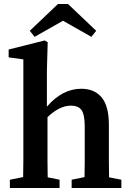

<svg xmlns="http://www.w3.org/2000/svg" viewBox="-20 -934 649 954"><path d="M29 0V-41L95 -54Q96 -91 96 -134.5Q96 -178 96 -210V-639L23 -649V-688L202 -733L217 -724L213 -583V-404Q290 -493 384 -493Q449 -493 485 -450Q521 -407 521 -314V-210Q521 -176 521 -133Q521 -90 522 -53L583 -41V0H336V-41L400 -54Q401 -91 401 -133.5Q401 -176 401 -210V-305Q401 -364 385.5 -386.5Q370 -409 332 -409Q276 -409 216 -352V-210Q216 -177 216 -134Q216 -91 217 -53L276 -41V0ZM318 -914 458 -781 434 -751 293 -831 152 -751 128 -781 268 -914Z"/></svg>

Font: Source Serif Pro SemiBold
Style: Regular
Weight: 600
Designer: Frank Grießhammer
Foundry: Adobe Systems Incorporated
Version: Version 3.001;hotconv 1.0.111;makeotfexe 2.5.65597